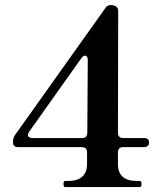

<svg xmlns="http://www.w3.org/2000/svg" viewBox="-20 -763 652 783"><path d="M588 -182Q588 -173 582.5 -168Q577 -163 567 -163H482Q472 -163 466.5 -157.5Q461 -152 461 -142V-94Q461 -25 538 -25H550Q557 -25 557 -13Q557 0 550 0H246Q239 0 239 -13Q239 -25 246 -25H258Q334 -25 335 -94V-142Q335 -152 329.5 -157.5Q324 -163 314 -163H54Q44 -163 38.5 -168Q33 -173 33 -182V-186Q33 -200 41 -212L411 -732Q421 -745 438 -742L443 -741Q462 -736 462 -718L461 -221Q461 -211 466.5 -205.5Q472 -200 482 -200H567Q588 -200 588 -182ZM327 -536Q319 -536 312 -526L99 -226Q94 -218 94 -213Q94 -207 99 -203.5Q104 -200 112 -200H315Q325 -200 330.5 -205.5Q336 -211 336 -221L338 -518Q338 -527 335 -531.5Q332 -536 327 -536Z"/></svg>

Font: Shippori Mincho B1
Style: Bold
Weight: 700
Designer: FONTDASU
Foundry: FONTDASU / Google Inc. / but / Adobe
Version: Version 3.110; ttfautohint (v1.8.3)